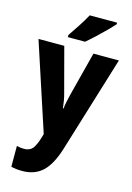

<svg xmlns="http://www.w3.org/2000/svg" viewBox="-146 -838 794 1151"><g transform="rotate(15 251.0 -263.0)"><path d="M2 -550H162L234 -279Q241 -255 245 -230.5Q249 -206 251 -186H255Q257 -206 261.5 -228Q266 -250 273 -278L343 -550H501L318 47Q286 150 237.5 195Q189 240 112 240Q92 240 75 238Q58 236 43 232V103Q53 106 64.5 107.5Q76 109 88 109Q123 109 140.5 88Q158 67 174 14L180 -7ZM432 -756Q416 -738 388.5 -710.5Q361 -683 331 -655Q301 -627 276 -606H169V-619Q194 -656 219 -694Q244 -732 262 -766H432Z"/></g></svg>

Font: Noto Sans Armenian Condensed ExtraBold
Style: Regular
Weight: 800
Width: 3
Designer: Monotype Design Team
Foundry: Monotype Imaging Inc.
Version: Version 2.008; ttfautohint (v1.8.4.7-5d5b)